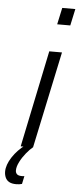

<svg xmlns="http://www.w3.org/2000/svg" viewBox="-136 -776 417 1008"><g transform="rotate(5 72.5 -271.5)"><path d="M131 -655 150 -743H219L200 -655ZM-4 0 102 -510H169L61 0ZM-11 200Q-33 200 -47 192.5Q-61 185 -67.5 170.5Q-74 156 -74 139Q-74 104 -47.5 63Q-21 22 23 -10L60 0Q45 12 26.5 34.5Q8 57 -5 82.5Q-18 108 -18 128Q-18 140 -10.5 147.5Q-3 155 15 155Q17 155 20.5 155Q24 155 29 154L20 196Q13 198 5.5 199Q-2 200 -11 200Z"/></g></svg>

Font: Saira UltraCondensed Medium
Style: Italic
Weight: 500
Width: 1
Italic angle: -12°
Designer: Hector Gatti with collaboration of the Omnibus-Type team
Foundry: Omnibus-Type
Version: Version 1.101